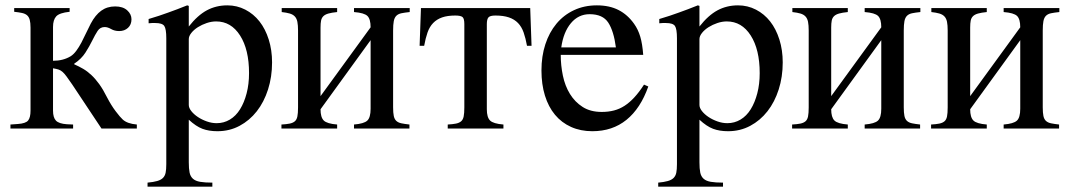

<svg xmlns="http://www.w3.org/2000/svg" viewBox="-20 -480 3996 717"><path d="M359 0 250 -164Q237 -183 228.5 -194.5Q220 -206 213 -212Q206 -218 198 -220.5Q190 -223 178 -225V-67Q178 -41 189 -29.5Q200 -18 230 -16L253 -15V0H19V-15L47 -17Q76 -19 85 -30Q94 -41 94 -67V-377Q94 -395 91 -406Q88 -417 81 -423Q74 -429 62.5 -431.5Q51 -434 33 -436V-450H240V-436Q202 -432 190 -419Q178 -406 178 -379V-253Q216 -253 244 -270Q255 -277 265 -290.5Q275 -304 284 -321Q293 -338 301.5 -356.5Q310 -375 319 -392Q336 -424 358 -440Q380 -456 410 -456Q439 -456 455 -441.5Q471 -427 471 -408Q471 -388 458 -376Q445 -364 425 -364Q408 -364 395 -371.5Q382 -379 371 -379Q354 -379 344.5 -364.5Q335 -350 324.5 -328.5Q314 -307 299 -283.5Q284 -260 257 -242V-240Q275 -232 290.5 -223Q306 -214 321 -200Q336 -186 350.5 -166Q365 -146 380 -116Q395 -87 412 -64.5Q429 -42 438 -34Q455 -18 491 -15V0Z M685 -381Q718 -423 752.5 -441.5Q787 -460 829 -460Q865 -460 896 -444Q927 -428 949 -400Q971 -372 983.5 -332.5Q996 -293 996 -247Q996 -193 981 -146Q966 -99 939 -64.5Q912 -30 874.5 -10Q837 10 792 10Q760 10 736 1Q712 -8 685 -33V126Q685 150 688 164.5Q691 179 700.5 187.5Q710 196 727.5 199Q745 202 773 202V217H531V202Q553 200 567 196Q581 192 588.5 184.5Q596 177 598.5 165Q601 153 601 133V-337Q601 -372 593.5 -383Q586 -394 560 -394Q553 -394 547.5 -394Q542 -394 535 -393V-409Q556 -415 573.5 -421Q591 -427 608 -433Q625 -439 642 -445.5Q659 -452 679 -460L685 -458ZM685 -88Q685 -77 694.5 -65Q704 -53 719 -43Q734 -33 752.5 -26.5Q771 -20 789 -20Q816 -20 838.5 -33.5Q861 -47 876.5 -72Q892 -97 901 -131.5Q910 -166 910 -207Q910 -295 876.5 -347.5Q843 -400 787 -400Q770 -400 752 -394Q734 -388 719 -378.5Q704 -369 694.5 -357Q685 -345 685 -334Z M1510 -435Q1491 -433 1479 -430.5Q1467 -428 1460 -421Q1453 -414 1450.5 -401Q1448 -388 1448 -366V-79Q1448 -59 1450.5 -47Q1453 -35 1460 -28.5Q1467 -22 1479 -19.5Q1491 -17 1509 -15V0H1302V-15Q1339 -18 1351.5 -29.5Q1364 -41 1364 -74V-330L1177 -72Q1177 -42 1189 -30Q1201 -18 1239 -15V0H1031V-15Q1050 -16 1062 -18.5Q1074 -21 1081 -27Q1088 -33 1090.5 -45Q1093 -57 1093 -79V-366Q1093 -386 1090.5 -398.5Q1088 -411 1081 -418.5Q1074 -426 1062 -429.5Q1050 -433 1032 -435V-450H1239V-435Q1219 -433 1206.5 -429.5Q1194 -426 1187.5 -419.5Q1181 -413 1179 -403Q1177 -393 1177 -377V-121L1364 -378Q1364 -409 1352 -420.5Q1340 -432 1302 -435V-450H1510Z M1948 -309Q1943 -337 1935.5 -358.5Q1928 -380 1914.5 -394Q1901 -408 1880.5 -415Q1860 -422 1830 -422Q1810 -422 1804 -415Q1798 -408 1798 -390V-72Q1798 -42 1810 -30Q1822 -18 1860 -15V0H1652V-15Q1671 -16 1683 -18.5Q1695 -21 1702 -27Q1709 -33 1711.5 -45Q1714 -57 1714 -79V-390Q1714 -411 1707 -416.5Q1700 -422 1680 -422Q1651 -422 1631 -415Q1611 -408 1597.5 -394Q1584 -380 1576.5 -358.5Q1569 -337 1564 -309H1547L1552 -450H1960L1965 -309Z M2401 -157Q2372 -75 2319.5 -32.5Q2267 10 2192 10Q2148 10 2112.5 -6Q2077 -22 2052.5 -51.5Q2028 -81 2015 -123Q2002 -165 2002 -217Q2002 -270 2016.5 -314.5Q2031 -359 2058 -391.5Q2085 -424 2123.5 -442Q2162 -460 2209 -460Q2256 -460 2290 -442.5Q2324 -425 2348 -391Q2363 -370 2371 -343Q2379 -316 2382 -275H2074Q2074 -236 2082 -197.5Q2090 -159 2108.5 -129Q2127 -99 2156 -80.5Q2185 -62 2227 -62Q2252 -62 2273 -67.5Q2294 -73 2312.5 -85Q2331 -97 2349 -116.5Q2367 -136 2385 -164ZM2280 -303Q2272 -364 2251.5 -395.5Q2231 -427 2182 -427Q2140 -427 2112 -393.5Q2084 -360 2076 -303Z M2592 -381Q2625 -423 2659.5 -441.5Q2694 -460 2736 -460Q2772 -460 2803 -444Q2834 -428 2856 -400Q2878 -372 2890.5 -332.5Q2903 -293 2903 -247Q2903 -193 2888 -146Q2873 -99 2846 -64.5Q2819 -30 2781.5 -10Q2744 10 2699 10Q2667 10 2643 1Q2619 -8 2592 -33V126Q2592 150 2595 164.5Q2598 179 2607.5 187.5Q2617 196 2634.5 199Q2652 202 2680 202V217H2438V202Q2460 200 2474 196Q2488 192 2495.5 184.5Q2503 177 2505.5 165Q2508 153 2508 133V-337Q2508 -372 2500.5 -383Q2493 -394 2467 -394Q2460 -394 2454.5 -394Q2449 -394 2442 -393V-409Q2463 -415 2480.5 -421Q2498 -427 2515 -433Q2532 -439 2549 -445.5Q2566 -452 2586 -460L2592 -458ZM2592 -88Q2592 -77 2601.5 -65Q2611 -53 2626 -43Q2641 -33 2659.5 -26.5Q2678 -20 2696 -20Q2723 -20 2745.5 -33.5Q2768 -47 2783.5 -72Q2799 -97 2808 -131.5Q2817 -166 2817 -207Q2817 -295 2783.5 -347.5Q2750 -400 2694 -400Q2677 -400 2659 -394Q2641 -388 2626 -378.5Q2611 -369 2601.5 -357Q2592 -345 2592 -334Z M3417 -435Q3398 -433 3386 -430.5Q3374 -428 3367 -421Q3360 -414 3357.5 -401Q3355 -388 3355 -366V-79Q3355 -59 3357.5 -47Q3360 -35 3367 -28.5Q3374 -22 3386 -19.5Q3398 -17 3416 -15V0H3209V-15Q3246 -18 3258.5 -29.5Q3271 -41 3271 -74V-330L3084 -72Q3084 -42 3096 -30Q3108 -18 3146 -15V0H2938V-15Q2957 -16 2969 -18.5Q2981 -21 2988 -27Q2995 -33 2997.5 -45Q3000 -57 3000 -79V-366Q3000 -386 2997.5 -398.5Q2995 -411 2988 -418.5Q2981 -426 2969 -429.5Q2957 -433 2939 -435V-450H3146V-435Q3126 -433 3113.5 -429.5Q3101 -426 3094.5 -419.5Q3088 -413 3086 -403Q3084 -393 3084 -377V-121L3271 -378Q3271 -409 3259 -420.5Q3247 -432 3209 -435V-450H3417Z M3936 -435Q3917 -433 3905 -430.5Q3893 -428 3886 -421Q3879 -414 3876.5 -401Q3874 -388 3874 -366V-79Q3874 -59 3876.5 -47Q3879 -35 3886 -28.5Q3893 -22 3905 -19.5Q3917 -17 3935 -15V0H3728V-15Q3765 -18 3777.5 -29.5Q3790 -41 3790 -74V-330L3603 -72Q3603 -42 3615 -30Q3627 -18 3665 -15V0H3457V-15Q3476 -16 3488 -18.5Q3500 -21 3507 -27Q3514 -33 3516.5 -45Q3519 -57 3519 -79V-366Q3519 -386 3516.5 -398.5Q3514 -411 3507 -418.5Q3500 -426 3488 -429.5Q3476 -433 3458 -435V-450H3665V-435Q3645 -433 3632.5 -429.5Q3620 -426 3613.5 -419.5Q3607 -413 3605 -403Q3603 -393 3603 -377V-121L3790 -378Q3790 -409 3778 -420.5Q3766 -432 3728 -435V-450H3936Z"/></svg>

Font: STIXGeneralUnicodeRegular
Style: Regular
Weight: 400
Designer: MicroPress Inc., with final additions and corrections provided by Coen Hoffman, Elsevier (retired)
Version: Version 1.1.0